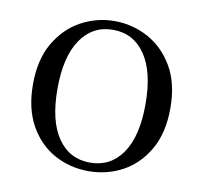

<svg xmlns="http://www.w3.org/2000/svg" viewBox="-66 -602 728 687"><g transform="rotate(10 298.0 -258.5)"><path d="M297.5 14.6Q231.2 14.6 174.4 -15.9Q117.6 -46.5 83 -107.4Q48.4 -168.3 48.4 -257.8Q48.4 -347.6 84.1 -408.5Q119.7 -469.3 176.7 -500Q233.7 -530.6 297.5 -530.6Q362.2 -530.6 419.2 -500.1Q476.2 -469.5 511.9 -408.7Q547.5 -347.8 547.5 -257.8Q547.5 -168 512.4 -107.2Q477.3 -46.3 420.5 -15.8Q363.7 14.6 297.5 14.6ZM297.5 -16.4Q372 -16.4 414.7 -78.2Q457.4 -140.1 457.4 -256.6Q457.4 -373.4 414.7 -436.1Q372 -498.8 297.5 -498.8Q223.1 -498.8 180.3 -436.1Q137.5 -373.4 137.5 -256.6Q137.5 -140.1 180.3 -78.2Q223.1 -16.4 297.5 -16.4Z"/></g></svg>

Font: Noto Serif SC
Style: Regular
Weight: 200
Designer: Ryoko NISHIZUKA 西塚涼子 (kana & ideographs); Frank Grießhammer (Latin, Greek & Cyrillic); Wenlong ZHANG 张文龙 (bopomofo); San
Foundry: Adobe
Version: Version 2.001;hotconv 1.1.0;makeotfexe 2.6.0